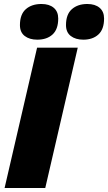

<svg xmlns="http://www.w3.org/2000/svg" viewBox="-20 -943 542 963"><path d="M370 -704 207 0H3L166 -704ZM398 -744Q359 -744 335 -762.5Q311 -781 311 -817Q311 -871 340.5 -897Q370 -923 418 -923Q457 -923 479.5 -904Q502 -885 502 -850Q502 -796 473.5 -770Q445 -744 398 -744ZM167 -744Q128 -744 104 -762.5Q80 -781 80 -817Q80 -871 109.5 -897Q139 -923 188 -923Q227 -923 249.5 -904Q272 -885 272 -850Q272 -796 243.5 -770Q215 -744 167 -744Z"/></svg>

Font: Prodigy Sans ExtraBold
Style: Italic
Weight: 800
Italic angle: -13°
Designer: Wei Huang
Foundry: Wei Huang
Version: Version 1.003; ttfautohint (v1.8.3)